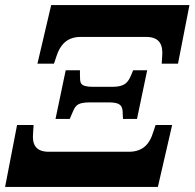

<svg xmlns="http://www.w3.org/2000/svg" viewBox="-59 -734 764 754"><path d="M88 -484H153L163 -514C176 -554 201 -589 258 -589H515C571 -589 581 -554 578 -514L576 -484H640L685 -714H142ZM159 -267H215L223 -286C236 -315 238 -332 295 -332H369C419 -332 423 -314 423 -286L424 -267H479L519 -458H464L456 -439C444 -411 432 -393 382 -393H308C251 -393 256 -410 255 -439V-458H199ZM-39 0H561L617 -243H552L542 -213C529 -171 504 -138 447 -138H133C77 -138 67 -171 71 -213L73 -243H8Z"/></svg>

Font: Noto Serif SemiCondensed Black
Style: Italic
Weight: 900
Width: 4
Italic angle: -12°
Designer: Monotype Design Team
Foundry: Monotype Imaging Inc.
Version: Version 2.014